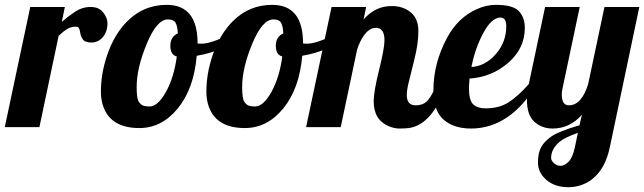

<svg xmlns="http://www.w3.org/2000/svg" viewBox="-58 -529 2681 799"><path d="M-38.1 0 67.9 -500H211.9L199.2 -438Q224.1 -460 254.2 -480Q284.2 -500 319.1 -500Q354 -500 371.6 -477.1Q389.2 -454.1 389.2 -433.1Q389.2 -397 369.9 -374.5Q350.6 -352.1 323.2 -352.1Q295.9 -352.1 287.1 -364.5Q278.3 -377 276.4 -389.9Q274.4 -402.8 271.2 -410.4Q268.1 -418 257.8 -418Q237.3 -418 221.7 -408.4Q206.1 -398.9 186 -379.9L106 0Z M938 -379.9Q877.4 -316.4 760.7 -296.9Q749 -160.2 682.1 -78.1Q615.2 3.9 522 3.9Q406.7 3.9 373.5 -81.1Q361.8 -110.8 361.8 -147Q361.8 -183.1 367.9 -220.5Q374 -257.8 387.2 -297.4Q417 -386.7 473.6 -442.4Q541 -508.8 635.7 -508.8Q764.2 -508.8 764.2 -349.1V-348.1Q769 -347.2 780.8 -347.2Q807.6 -347.2 849.9 -364.3Q892.1 -381.3 929.2 -407.2ZM677.7 -293.9Q650.9 -300.8 650.9 -338.4Q650.9 -376 682.1 -390.1Q680.2 -421.9 672.1 -435.1Q664.1 -448.2 640.6 -448.2Q594.7 -448.2 552.7 -346.9Q510.7 -245.6 510.7 -167Q510.7 -118.7 519.5 -105.7Q528.3 -92.8 538.1 -89.4Q547.9 -85.9 564.5 -85.9Q598.6 -85.9 632.3 -146Q666 -206.1 677.7 -293.9Z M1377 -379.9Q1316.4 -316.4 1199.7 -296.9Q1188 -160.2 1121.1 -78.1Q1054.2 3.9 960.9 3.9Q845.7 3.9 812.5 -81.1Q800.8 -110.8 800.8 -147Q800.8 -183.1 806.9 -220.5Q813 -257.8 826.2 -297.4Q856 -386.7 912.6 -442.4Q980 -508.8 1074.7 -508.8Q1203.1 -508.8 1203.1 -349.1V-348.1Q1208 -347.2 1219.7 -347.2Q1246.6 -347.2 1288.8 -364.3Q1331.1 -381.3 1368.2 -407.2ZM1116.7 -293.9Q1089.8 -300.8 1089.8 -338.4Q1089.8 -376 1121.1 -390.1Q1119.1 -421.9 1111.1 -435.1Q1103 -448.2 1079.6 -448.2Q1033.7 -448.2 991.7 -346.9Q949.7 -245.6 949.7 -167Q949.7 -118.7 958.5 -105.7Q967.3 -92.8 977.1 -89.4Q986.8 -85.9 1003.4 -85.9Q1037.6 -85.9 1071.3 -146Q1105 -206.1 1116.7 -293.9Z M1634.8 -133.8Q1634.8 -90.8 1671.4 -90.8Q1705.1 -90.8 1723.1 -112.3Q1741.2 -133.8 1758.8 -179.2H1800.8Q1742.7 -10.7 1643.6 3.9Q1627.9 5.9 1605 5.9Q1582 5.9 1559.6 -3.9Q1497.1 -30.3 1497.1 -106.9Q1497.1 -147.9 1519.5 -237.8Q1542 -327.6 1542 -361.8Q1542 -413.1 1505.9 -413.1Q1469.7 -413.1 1441.4 -356Q1433.1 -339.8 1427.7 -320.8L1359.9 0H1215.8L1321.8 -500H1465.8L1455.1 -448.2Q1503.9 -503.9 1571.8 -503.9Q1619.6 -503.9 1651.4 -477.5Q1683.1 -451.2 1683.1 -399.4Q1683.1 -347.7 1666.5 -282.2L1642.6 -185.5Q1634.8 -153.8 1634.8 -133.8Z M2176.8 -179.2Q2064.5 5.9 1901.9 5.9Q1830.6 5.9 1788.1 -31Q1745.6 -67.9 1745.6 -152.8Q1745.6 -267.1 1803.7 -374Q1848.1 -455.6 1924.8 -490.2Q1964.4 -508.8 2006.8 -508.8Q2076.2 -508.8 2101.1 -482.7Q2126 -456.5 2126 -413.1Q2126 -327.6 2057.1 -267.8Q1988.3 -208 1896 -202.1Q1893.6 -173.8 1893.6 -162.1Q1893.6 -110.8 1911.6 -94.5Q1929.7 -78.1 1962.4 -78.1Q2020 -78.1 2059.3 -103.8Q2098.6 -129.4 2142.6 -179.2ZM2048.8 -419.9Q2048.8 -456.1 2023.9 -456.1Q1987.3 -455.1 1953.1 -391.4Q1918.9 -327.6 1903.8 -250Q1961.4 -253.9 2005.1 -303.7Q2048.8 -353.5 2048.8 -419.9Z M2279.8 -134.8Q2279.8 -90.8 2309.6 -90.8Q2362.3 -90.8 2389.6 -179.2L2457.5 -500H2602.5L2480.5 80.1Q2461.4 175.8 2403.3 218.8Q2360.8 250 2306.2 250Q2251.5 250 2215.8 219.7Q2180.7 189 2180.7 147.9Q2180.7 106.9 2194.1 83Q2207.5 59.1 2236.3 39.1Q2264.6 18.6 2353.5 -7.8L2363.8 -51.8Q2313 5.9 2241.7 5.9Q2196.8 5.9 2165.5 -22.5Q2134.8 -50.8 2134.8 -113.8Q2134.8 -142.1 2142.6 -179.2L2210.4 -500H2354.5L2282.7 -160.2Q2279.8 -147.5 2279.8 -134.8ZM2346.7 23.9Q2293 43 2272.5 59.6Q2235.4 90.3 2235.4 127.9Q2235.4 139.2 2247.3 150.1Q2259.3 161.1 2275.1 161.1Q2291 161.1 2308.1 144Q2325.2 127 2334.5 83Z"/></svg>

Font: UVF Lobster12
Style: Regular
Weight: 400
Designer: Pablo Impallari
Foundry: Pablo Impallari. www.impallari.com
Version: Version 1.004